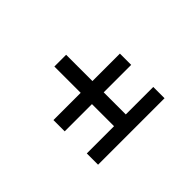

<svg xmlns="http://www.w3.org/2000/svg" viewBox="-71 -599 578 578"><g transform="rotate(-45 217.5 -310.0)"><path d="M242 -301V-207H359V-159H76V-207H192V-301H76V-349H192V-461H242V-349H359V-301Z"/></g></svg>

Font: Gupter
Style: Regular
Weight: 400
Designer: Octavio Pardo
Version: Version 1.000